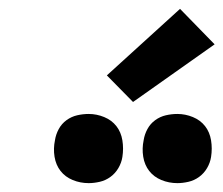

<svg xmlns="http://www.w3.org/2000/svg" viewBox="-20 -1005 504 433"><path d="M380 -592Q361 -592 344 -599Q327 -606 316.5 -619.5Q306 -633 303 -651.5Q300 -670 304 -689Q306 -702 312.5 -714Q319 -726 330 -734Q341 -742 354 -745Q367 -748 380 -748Q398 -748 415 -741Q432 -734 442.5 -720.5Q453 -707 456 -688.5Q459 -670 456 -651Q454 -638 447 -626Q440 -614 429 -606Q418 -598 405 -595Q392 -592 380 -592ZM180 -592Q161 -592 144 -599Q127 -606 116.5 -619.5Q106 -633 103 -651.5Q100 -670 104 -689Q106 -702 112.5 -714Q119 -726 130 -734Q141 -742 154 -745Q167 -748 180 -748Q198 -748 215 -741Q232 -734 242.5 -720.5Q253 -707 256 -688.5Q259 -670 256 -651Q254 -638 247 -626Q240 -614 229 -606Q218 -598 205 -595Q192 -592 180 -592ZM280 -775 221 -835 386 -985 464 -905Z"/></svg>

Font: Iosevka Etoile Heavy Oblique
Style: Regular
Weight: 900
Italic angle: -9°
Designer: Belleve Invis
Foundry: Belleve Invis
Version: Version 15.5.2; ttfautohint (v1.8.4)